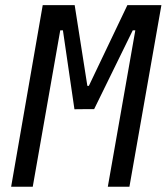

<svg xmlns="http://www.w3.org/2000/svg" viewBox="-20 -713 636 733"><path d="M22.5 0H105L210 -597.2H220.2L264.2 -295.9L310.1 -296.4H339.4L486.8 -597.2H496.6L391.6 0H474.1L596.2 -693.4H466.3L319.3 -385.3H313.5L265.1 -693.4H143.1Z"/></svg>

Font: Cascadia Mono SemiLight
Style: Italic
Weight: 350
Italic angle: -10°
Monospace: yes
Designer: Aaron Bell
Foundry: Saja Typeworks
Version: Version 2404.023